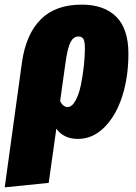

<svg xmlns="http://www.w3.org/2000/svg" viewBox="-72 -574 583 821"><path d="M276.9 -554.2Q373.5 -554.2 425.3 -502.2Q477.1 -450.2 477.1 -344.2Q477.1 -245.6 450.9 -163.1Q424.8 -80.6 375 -30.3Q325.2 20 261.2 20Q200.2 20 168.9 -23.9L136.2 208L-51.8 227.1L22 -308.1Q39.1 -427.7 102.1 -491Q165 -554.2 276.9 -554.2ZM216.8 -116.2Q235.4 -116.2 250.5 -143.1Q265.6 -169.9 273.9 -210.7Q282.2 -251.5 286.6 -292.5Q291 -333.5 291 -368.2Q291 -397.5 284.4 -407.7Q277.8 -418 263.2 -418Q242.2 -418 229.5 -393.6Q216.8 -369.1 208 -305.2L185.1 -141.1Q198.7 -116.2 216.8 -116.2Z"/></svg>

Font: Fira Sans Compressed Heavy
Style: Italic
Weight: 900
Width: 3
Italic angle: -8°
Designer: Carrois Corporate & Edenspiekermann AG
Foundry: Carrois Corporate GbR & Edenspiekermann AG
Version: Version 4.203;PS 004.203;hotconv 1.0.88;makeotf.lib2.5.64775